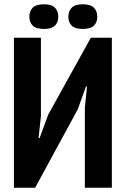

<svg xmlns="http://www.w3.org/2000/svg" viewBox="-20 -876 587 896"><path d="M376 -373 386 -472H381L343 -366L144 0H45V-700H171V-334L160 -232H165L205 -341L404 -700H502V0H376ZM117 -798Q117 -824 132.5 -840Q148 -856 186 -856Q221 -856 236.5 -840Q252 -824 252 -798Q252 -772 236.5 -756.5Q221 -741 186 -741Q148 -741 132.5 -756.5Q117 -772 117 -798ZM299 -798Q299 -824 314.5 -840Q330 -856 366 -856Q403 -856 418.5 -840Q434 -824 434 -798Q434 -772 418.5 -756.5Q403 -741 366 -741Q330 -741 314.5 -756.5Q299 -772 299 -798Z"/></svg>

Font: PT Sans Narrow
Style: Bold
Weight: 700
Width: 3
Designer: A.Korolkova, O.Umpeleva, V.Yefimov
Foundry: ParaType Ltd
Version: Version 2.003W OFL